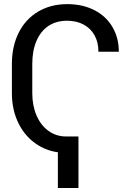

<svg xmlns="http://www.w3.org/2000/svg" viewBox="-20 -737 639 938"><path d="M38.1 -282.2V-423.8Q38.1 -511.7 71.8 -578.1Q105.5 -644.5 167 -680.7Q228.5 -716.8 308.6 -716.8Q382.8 -716.8 439.9 -688Q497.1 -659.2 528.8 -606Q560.5 -552.7 560.5 -484.4H460.9Q460.9 -530.3 441.9 -564.5Q422.9 -598.6 388.2 -617.2Q353.5 -635.7 307.6 -635.7Q254.9 -635.7 216.8 -610.4Q178.7 -585 158.2 -537.1Q137.7 -489.3 137.7 -424.8V-282.2Q137.7 -220.7 158.7 -172.4Q179.7 -124 217.3 -97.2Q254.9 -70.3 302.7 -70.3V9.8Q226.6 9.8 166 -27.8Q105.5 -65.4 71.8 -131.8Q38.1 -198.2 38.1 -282.2ZM363.3 181.6H262.7V-70.3H363.3Z"/></svg>

Font: Pretendard GOV Variable
Style: Regular
Weight: 400
Designer: Base glyphs from Inter by Rasmus Andersson; Hangul glyphs from Noto Sans CJK(Source Han Sans) by Jang Soo-young and Kang
Foundry: Kil Hyung-jin
Version: Version 1.307;Glyphs 3.2 (3192)